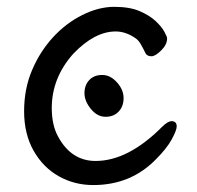

<svg xmlns="http://www.w3.org/2000/svg" viewBox="-20 -512 570 556"><path d="M250 23.9Q195.8 23.9 150.4 -1.5Q105 -26.9 77.4 -75.4Q49.8 -124 49.8 -189.9Q49.8 -254.9 72.8 -308.8Q95.7 -362.8 133.3 -403.8Q170.9 -444.8 218.3 -468.5Q265.6 -492.2 311 -492.2Q355 -492.2 383.8 -480Q412.6 -467.8 430.2 -451.4Q447.8 -435.1 455.8 -420.4Q463.9 -405.8 463.9 -400.9Q463.9 -382.8 446.8 -366Q429.7 -349.1 418.9 -349.1Q406.7 -349.1 401.9 -356.9Q395 -371.1 387.9 -383.5Q380.9 -396 371.6 -401.9Q343.8 -420.9 314.9 -420.9Q253.9 -420.9 191.9 -356Q129.9 -286.1 129.9 -199.2Q129.9 -148.9 148.9 -115.2Q187 -45.9 256.8 -45.9Q350.6 -45.9 448.7 -144Q465.8 -161.1 476.6 -161.1Q491.7 -161.1 491.7 -146Q491.7 -134.8 477.3 -108.4Q462.9 -82 432.6 -51.8Q359.9 23.9 250 23.9ZM323.7 -189Q309.6 -173.8 285.6 -173.8Q261.7 -173.8 243.2 -196.5Q224.6 -219.2 224.6 -242.2Q224.6 -265.1 238.3 -280Q252 -294.9 275.9 -294.9Q299.8 -294.9 318.8 -273.4Q337.9 -252 337.9 -228Q337.9 -204.1 323.7 -189Z"/></svg>

Font: LXGW WenKai GB Screen
Style: Regular
Weight: 400
Designer: LXGW / Fontworks Inc.
Foundry: LXGW / Fontworks Inc.
Version: Version 1.321;February 19, 2024;FontCreator 14.0.0.2901 64-b